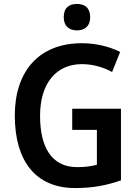

<svg xmlns="http://www.w3.org/2000/svg" viewBox="-20 -943 703 973"><path d="M370 -923C330 -923 303 -904 303 -856C303 -810 331 -789 370 -789C409 -789 437 -810 437 -856C437 -904 409 -923 370 -923ZM346 -392V-285H471V-108C443 -101 415 -96 371 -96C237 -96 183 -204 183 -356C183 -521 265 -618 395 -618C451 -618 505 -602 548 -578L589 -680C534 -707 466 -724 395 -724C176 -724 55 -580 55 -358C55 -129 159 10 361 10C451 10 521 -4 593 -29V-392Z"/></svg>

Font: Noto Sans Gujarati UI SemiCondensed SemiBold
Style: Regular
Weight: 600
Width: 4
Designer: Jelle Bosma - Monotype Design Team, Universal Thirst
Foundry: Monotype Imaging Inc.
Version: Version 2.106